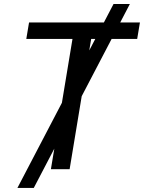

<svg xmlns="http://www.w3.org/2000/svg" viewBox="-20 -839 714 952"><path d="M66.4 92.8 543 -819.3H624L147.5 92.8ZM110.4 -646 124 -727.5H673.8L660.2 -646H432.1L325.2 0H232.4L339.4 -646Z"/></svg>

Font: Adwaita Sans
Style: Italic
Weight: 400
Italic angle: -9.39999°
Designer: Rasmus Andersson
Foundry: rsms
Version: Version 4.001;git-9221beed3